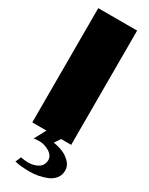

<svg xmlns="http://www.w3.org/2000/svg" viewBox="-240 -743 791 1019"><g transform="rotate(30 155.5 -233.0)"><path d="M31.2 -700.2H269.5V0H208L183.6 36.1Q212.9 40 239.7 50.8Q266.6 61.5 288.6 83.5Q310.5 105.5 310.5 133.8Q310.5 162.1 294.4 182.6Q278.3 203.1 252.9 213.4Q227.5 223.6 201.7 228.5Q175.8 233.4 148.4 233.4Q95.7 233.4 57.6 224.6L72.3 190.4Q93.8 195.3 119.1 195.3Q153.3 195.3 178.7 179.7Q204.1 164.1 205.1 130.9Q204.1 102.5 174.8 85Q145.5 67.4 113.3 67.4Q94.7 67.4 80.1 70.3L118.2 0H31.2Z"/></g></svg>

Font: Polsku
Style: Regular
Weight: 400
Designer: Sebastien Sanfilippo
Version: Version 1.1